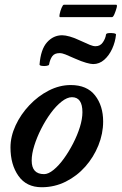

<svg xmlns="http://www.w3.org/2000/svg" viewBox="-20 -773 511 806"><path d="M155 13Q91 13 57.5 -34.5Q24 -82 24 -154Q24 -200 45.5 -246.5Q67 -293 103.5 -331.5Q140 -370 185 -393Q230 -416 277 -416Q345 -416 379 -372.5Q413 -329 413 -263Q413 -212 393 -162.5Q373 -113 338 -73.5Q303 -34 256 -10.5Q209 13 155 13ZM165 -42Q183 -42 205 -60Q227 -78 248 -107Q269 -136 287 -171Q305 -206 315.5 -240Q326 -274 326 -302Q326 -365 282 -365Q262 -365 238.5 -346.5Q215 -328 193 -298Q171 -268 153 -232.5Q135 -197 124 -162Q113 -127 113 -99Q113 -42 165 -42ZM186 -502Q185 -498 175 -496.5Q165 -495 155.5 -496.5Q146 -498 146 -502Q151 -566 177.5 -595.5Q204 -625 241 -625Q254 -625 273.5 -619.5Q293 -614 318 -602Q344 -590 357.5 -584.5Q371 -579 381 -579Q401 -579 412 -595.5Q423 -612 425 -628Q426 -633 436 -634Q446 -635 456.5 -633.5Q467 -632 467 -628Q464 -597 451 -568.5Q438 -540 417.5 -522Q397 -504 371 -504Q361 -504 341.5 -509.5Q322 -515 295 -527Q268 -539 254.5 -544.5Q241 -550 230 -550Q209 -550 199.5 -537Q190 -524 186 -502ZM232 -701Q228 -701 230.5 -714Q233 -727 238.5 -740Q244 -753 248 -753H468Q473 -753 469.5 -740Q466 -727 460.5 -714Q455 -701 450 -701Z"/></svg>

Font: Junicode
Style: Bold Italic
Weight: 700
Italic angle: -11°
Designer: Peter S. Baker
Version: Version 2.100; ttfautohint (v1.8.4)